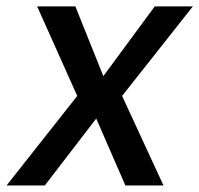

<svg xmlns="http://www.w3.org/2000/svg" viewBox="-29 -565 607 585"><path d="M-8.9 0 206.3 -272.7 84.2 -545.5H200.6L285.9 -333.1L442.5 -545.5H558.6L343 -272.7L469.1 0H353L264.2 -203.8L107.6 0Z"/></svg>

Font: Inter P Medium
Style: Italic
Weight: 500
Italic angle: 9.39999°
Designer: Rasmus Andersson
Foundry: rsms
Version: Version 3.018;git-588b23468